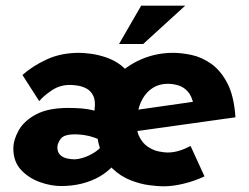

<svg xmlns="http://www.w3.org/2000/svg" viewBox="-20 -644 876 676"><path d="M555 12Q537 12 505.5 8Q474 4 439.5 -9.5Q405 -23 376 -50.5Q347 -78 331.5 -123.5Q316 -169 324 -238Q332 -302 369.5 -351.5Q407 -401 465 -429.5Q523 -458 590 -458Q619 -458 654.5 -450.5Q690 -443 723.5 -419.5Q757 -396 780.5 -351Q804 -306 809 -231L416 -176L411 -250L691 -290L661 -278Q655 -307 640.5 -322.5Q626 -338 607.5 -343.5Q589 -349 570 -349Q542 -349 519.5 -335.5Q497 -322 482.5 -297Q468 -272 463 -237Q457 -192 469 -166Q481 -140 501 -127Q521 -114 540.5 -110.5Q560 -107 569 -107Q590 -107 610 -113Q630 -119 651 -130L700 -23Q666 -7 627.5 2.5Q589 12 555 12ZM195 11Q159 11 120 -3Q81 -17 54 -46Q27 -75 27 -121Q27 -151 45.5 -184.5Q64 -218 106.5 -241Q149 -264 221 -264Q249 -264 270 -262Q291 -260 308.5 -255.5Q326 -251 343.5 -242.5Q361 -234 381 -220L349 -141Q331 -153 312.5 -159.5Q294 -166 276.5 -168.5Q259 -171 244 -171Q205 -171 193.5 -155Q182 -139 182 -125Q182 -109 191 -99.5Q200 -90 214.5 -86.5Q229 -83 244 -83Q270 -85 296 -98Q322 -111 336 -127L341 -165L393 -162L380 -62Q358 -38 330 -22Q302 -6 268 2.5Q234 11 195 11ZM309 -223 313 -259Q317 -289 308.5 -306.5Q300 -324 285 -332Q270 -340 254 -342.5Q238 -345 226 -345Q191 -345 162.5 -326Q134 -307 118 -288L59 -380Q95 -412 145 -435Q195 -458 259 -458Q273 -458 298 -455Q323 -452 352 -442.5Q381 -433 405.5 -414.5Q430 -396 444 -365.5Q458 -335 452 -289L449 -269ZM632 -624 484 -489H399L477 -624Z"/></svg>

Font: Josefin Sans Thin
Style: Bold Italic
Weight: 700
Italic angle: -7°
Version: Version 2.000